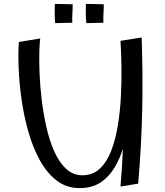

<svg xmlns="http://www.w3.org/2000/svg" viewBox="-20 -960 848 988"><path d="M390 8Q322 8 271.5 -31Q221 -70 185 -135.5Q149 -201 126 -282Q103 -363 91 -447.5Q79 -532 76 -609.5Q73 -687 77 -744L187 -762Q184 -743 182.5 -695.5Q181 -648 183.5 -583.5Q186 -519 194.5 -447.5Q203 -376 218.5 -307Q234 -238 259 -181.5Q284 -125 320 -91.5Q356 -58 404 -58Q457 -58 493 -91.5Q529 -125 551.5 -182.5Q574 -240 586 -312Q598 -384 602 -461.5Q606 -539 605 -614Q604 -689 600 -750L657 -582Q656 -533 653.5 -471Q651 -409 643 -342.5Q635 -276 618 -213.5Q601 -151 571.5 -101Q542 -51 498 -21.5Q454 8 390 8ZM600 0Q609 -104 612.5 -194.5Q616 -285 615.5 -371.5Q615 -458 611 -550.5Q607 -643 600 -750L709 -767Q712 -674 713 -583.5Q714 -493 712 -401Q710 -309 705 -213.5Q700 -118 691 -15ZM264 -841Q262 -864 261.5 -891Q261 -918 262 -940L354 -938Q354 -913 352.5 -891Q351 -869 352 -843ZM424 -841Q422 -864 421.5 -891Q421 -918 422 -940L514 -938Q514 -913 512.5 -891Q511 -869 512 -843Z"/></svg>

Font: Marhey Light
Style: Regular
Weight: 300
Designer: Nur Syamsi & Bustanul Arifin
Foundry: Namelatype
Version: Version 1.000